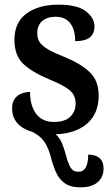

<svg xmlns="http://www.w3.org/2000/svg" viewBox="-20 -567 480 825"><path d="M326 238Q283 238 258.5 220.5Q234 203 221 174Q208 145 199 110Q188 67 170.5 42Q153 17 120 0Q75 -13 53.5 -39Q32 -65 32 -101Q32 -129 44.5 -144.5Q57 -160 75 -166Q93 -172 109 -172Q109 -114 135 -78.5Q161 -43 211 -43Q259 -43 282 -65.5Q305 -88 305 -122Q305 -157 281 -178Q257 -199 194 -225Q117 -257 79.5 -293Q42 -329 42 -396Q42 -471 94 -509Q146 -547 232 -547Q312 -547 349 -518.5Q386 -490 386 -453Q386 -423 366 -406.5Q346 -390 303 -390Q303 -440 281.5 -467.5Q260 -495 219 -495Q183 -495 161.5 -476.5Q140 -458 140 -425Q140 -401 151 -385Q162 -369 188 -354Q214 -339 260 -321Q328 -293 366 -256.5Q404 -220 404 -156Q404 -80 355 -36.5Q306 7 219 10Q237 25 247 50Q257 75 264 102Q272 134 283 152.5Q294 171 317 171Q359 171 359 97Q425 99 425 157Q425 194 399.5 216Q374 238 326 238Z"/></svg>

Font: Noto Serif SemiCondensed SemiBold
Style: Regular
Weight: 600
Width: 4
Designer: Monotype Design Team
Foundry: Monotype Imaging Inc.
Version: Version 2.013; ttfautohint (v1.8.4.7-5d5b)